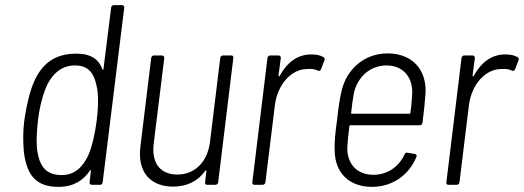

<svg xmlns="http://www.w3.org/2000/svg" viewBox="-20 -720 2041 748"><path d="M413 -690 383 -451C383 -447 380 -446 379 -450C365 -488 336 -511 277 -511C190 -511 132 -469 100 -368C88 -330 78 -278 74 -245C70 -211 69 -171 73 -128C85 -30 127 8 208 8C265 8 304 -16 330 -55C332 -59 335 -58 334 -54L329 -10C328 -4 332 0 338 0H370C375 0 380 -4 380 -10L464 -690C465 -696 461 -700 456 -700H424C418 -700 413 -696 413 -690ZM324 -115C301 -67 270 -38 220 -38C164 -38 139 -67 128 -117C120 -152 122 -200 128 -252C135 -308 148 -357 166 -394C190 -438 223 -465 273 -465C323 -465 345 -436 355 -391C365 -354 363 -305 357 -252C350 -198 339 -150 324 -115Z M838 -494 798 -166C788 -89 739 -40 671 -40C605 -40 569 -84 579 -162L620 -494C620 -500 617 -504 611 -504H580C574 -504 570 -500 569 -494L527 -149C514 -46 570 7 654 7C707 7 750 -13 779 -54C781 -57 784 -57 784 -53L779 -10C778 -4 781 0 787 0H819C825 0 829 -4 830 -10L889 -494C890 -500 887 -504 881 -504H849C843 -504 839 -500 838 -494Z M1192 -508C1138 -508 1097 -475 1070 -425C1068 -421 1065 -422 1065 -426L1074 -494C1074 -500 1071 -504 1065 -504H1033C1027 -504 1023 -500 1022 -494L963 -10C962 -4 965 0 971 0H1003C1009 0 1013 -4 1014 -10L1051 -311C1061 -389 1113 -450 1175 -451C1194 -453 1208 -450 1218 -445C1224 -442 1229 -445 1231 -451L1244 -485C1246 -490 1245 -495 1241 -497C1229 -504 1215 -508 1192 -508Z M1435 -39C1370 -39 1332 -82 1333 -145C1334 -167 1337 -196 1341 -228C1341 -231 1344 -232 1345 -232H1615C1621 -232 1625 -236 1626 -242C1632 -290 1636 -327 1638 -360C1641 -449 1586 -512 1490 -512C1401 -512 1331 -452 1311 -367C1303 -334 1298 -297 1293 -252C1287 -207 1282 -168 1284 -132C1285 -49 1338 8 1429 8C1509 8 1573 -38 1602 -108C1605 -114 1602 -119 1597 -120L1568 -125C1562 -126 1558 -124 1556 -118C1534 -71 1490 -39 1435 -39ZM1486 -465C1549 -465 1587 -421 1586 -359C1585 -337 1583 -309 1579 -281C1579 -278 1577 -277 1575 -277H1351C1349 -277 1347 -278 1348 -281C1351 -310 1355 -337 1359 -359C1374 -421 1422 -465 1486 -465Z M1948 -508C1894 -508 1853 -475 1826 -425C1824 -421 1821 -422 1821 -426L1830 -494C1830 -500 1827 -504 1821 -504H1789C1783 -504 1779 -500 1778 -494L1719 -10C1718 -4 1721 0 1727 0H1759C1765 0 1769 -4 1770 -10L1807 -311C1817 -389 1869 -450 1931 -451C1950 -453 1964 -450 1974 -445C1980 -442 1985 -445 1987 -451L2000 -485C2002 -490 2001 -495 1997 -497C1985 -504 1971 -508 1948 -508Z"/></svg>

Font: Barlow Semi Condensed Light
Style: Italic
Weight: 300
Width: 4
Italic angle: -7°
Designer: Jeremy Tribby
Foundry: Tribby Type
Version: Version 1.422;hotconv 1.0.109;makeotfexe 2.5.65596